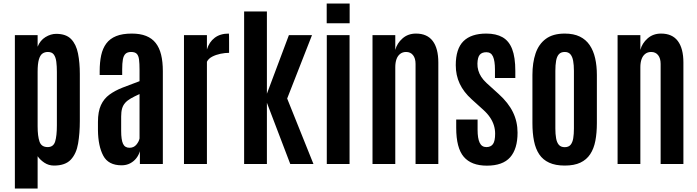

<svg xmlns="http://www.w3.org/2000/svg" viewBox="-20 -932 3963 1091"><path d="M64.5 139.2V-732.4H193.8V-666.5Q208 -702.6 238.3 -721.2Q268.6 -739.7 299.3 -739.7Q355.5 -739.7 384.3 -709.7Q413.1 -679.7 423.3 -627.9Q433.6 -576.2 433.6 -511.7V-244.6Q433.6 -174.3 423.8 -116.7Q414.1 -59.1 382.6 -25.1Q351.1 8.8 286.6 8.8Q256.8 8.8 232.4 -7.3Q208 -23.4 193.8 -44.4V139.2ZM251 -96.2Q283.7 -96.2 293.5 -128.2Q303.2 -160.2 303.2 -219.7V-523.4Q303.2 -555.2 300 -580.8Q296.9 -606.4 286.1 -621.6Q275.4 -636.7 252 -636.7Q233.9 -636.7 220.9 -627.4Q208 -618.2 200.9 -593.8Q193.8 -569.3 193.8 -523.9V-214.4Q193.8 -158.2 204.6 -127.2Q215.3 -96.2 251 -96.2Z M670.9 7.3Q595.7 7.3 566.7 -47.4Q537.6 -102.1 536.6 -192.4V-239.3Q536.6 -297.9 553.5 -334.5Q570.3 -371.1 601.6 -394Q632.8 -417 676.3 -434.1Q719.7 -451.2 772.9 -470.7V-534.7Q772.9 -571.8 770 -594Q767.1 -616.2 756.8 -626.5Q746.6 -636.7 725.1 -636.7Q704.1 -636.7 693.1 -626.2Q682.1 -615.7 678.2 -594Q674.3 -572.3 674.3 -538.6V-505.9H546.4V-527.8Q546.4 -578.1 554.9 -617.7Q563.5 -657.2 584 -684.8Q604.5 -712.4 639.9 -726.8Q675.3 -741.2 729 -741.2Q776.4 -741.2 810.1 -727.8Q843.8 -714.4 864.7 -687.7Q885.7 -661.1 895.5 -621.1Q905.3 -581.1 905.3 -527.8V0H774.9V-72.8Q769 -51.8 754.9 -33.4Q740.7 -15.1 719.5 -3.9Q698.2 7.3 670.9 7.3ZM715.8 -92.3Q740.2 -92.3 754.9 -109.9Q769.5 -127.4 772.9 -145.5V-397.5Q743.7 -384.3 723.6 -372.8Q703.6 -361.3 691.4 -347.7Q679.2 -334 673.8 -315.4Q668.5 -296.9 668.5 -270V-188Q668.5 -137.7 679 -115Q689.5 -92.3 715.8 -92.3Z M1025.4 0V-732.4H1155.8V-650.9Q1168.5 -693.4 1200 -717.3Q1231.4 -741.2 1280.3 -741.2Q1281.2 -741.2 1281.5 -724.6Q1281.7 -708 1281.7 -686.5Q1281.7 -665 1281.7 -648.4Q1281.7 -631.8 1281.7 -631.8Q1259.3 -631.8 1233.2 -626.5Q1207 -621.1 1185.8 -610.1Q1164.6 -599.1 1155.8 -581.1V0Z M1367.2 0V-866.7H1496.6V-399.4L1621.6 -732.4H1752.9L1611.8 -372.1L1761.2 0H1629.4L1496.6 -348.1V0Z M1836.9 0V-732.4H1966.3V0ZM1836.4 -799.8V-912.1H1966.8V-799.8Z M2096.7 0V-732.4H2226.1V-648.4Q2235.8 -686 2267.1 -713.6Q2298.3 -741.2 2343.8 -741.2Q2407.2 -741.2 2439 -699Q2470.7 -656.7 2470.7 -576.7V0H2341.3V-568.8Q2341.3 -600.6 2326.9 -618.7Q2312.5 -636.7 2287.6 -636.7Q2267.6 -636.7 2253.7 -625.7Q2239.7 -614.7 2232.9 -595.5Q2226.1 -576.2 2226.1 -550.3V0Z M2746.6 9.3Q2658.2 9.3 2615.2 -41Q2572.3 -91.3 2572.3 -205.6V-252.9H2693.8V-193.8Q2693.8 -146 2705.6 -121.1Q2717.3 -96.2 2743.7 -96.2Q2769 -96.2 2781.2 -113.3Q2793.5 -130.4 2793.5 -172.4Q2793.5 -196.8 2786.4 -219.7Q2779.3 -242.7 2764.4 -264.9Q2749.5 -287.1 2726.1 -308.1L2660.2 -367.7Q2614.7 -408.7 2592.3 -456.3Q2569.8 -503.9 2569.8 -561.5Q2569.8 -654.8 2613.5 -698Q2657.2 -741.2 2743.2 -741.2Q2798.8 -741.2 2835.4 -720.5Q2872.1 -699.7 2890.1 -653.3Q2908.2 -606.9 2908.2 -528.8V-488.8H2792.5V-537.1Q2792.5 -585.4 2781.5 -610.4Q2770.5 -635.3 2744.1 -635.3Q2718.3 -635.3 2706.1 -620.8Q2693.8 -606.4 2692.9 -570.3Q2692.4 -550.8 2697.8 -532Q2703.1 -513.2 2714.6 -495.4Q2726.1 -477.5 2744.6 -460.4L2814 -397.5Q2868.7 -348.1 2894.8 -294.4Q2920.9 -240.7 2920.9 -178.2Q2920.9 -85.9 2878.9 -38.3Q2836.9 9.3 2746.6 9.3Z M3189 8.8Q3136.2 8.8 3100.6 -7.6Q3064.9 -23.9 3044.2 -54.9Q3023.4 -85.9 3014.4 -130.6Q3005.4 -175.3 3005.4 -232.4V-506.3Q3005.4 -575.2 3023.2 -628.2Q3041 -681.2 3081.5 -711.2Q3122.1 -741.2 3189 -741.2Q3239.7 -741.2 3274.7 -724.1Q3309.6 -707 3330.8 -675.5Q3352.1 -644 3361.8 -601.1Q3371.6 -558.1 3371.6 -506.3V-232.4Q3371.6 -176.3 3363 -131.8Q3354.5 -87.4 3333.7 -55.9Q3313 -24.4 3277.8 -7.8Q3242.7 8.8 3189 8.8ZM3189 -95.7Q3210.9 -95.7 3222.2 -109.1Q3233.4 -122.6 3237.3 -146.5Q3241.2 -170.4 3241.2 -201.7V-529.3Q3241.2 -562.5 3236.8 -586.4Q3232.4 -610.4 3221.2 -623.5Q3210 -636.7 3189 -636.7Q3167 -636.7 3155.5 -623.5Q3144 -610.4 3139.9 -586.4Q3135.7 -562.5 3135.7 -529.3V-201.7Q3135.7 -170.4 3139.9 -146.5Q3144 -122.6 3155.5 -109.1Q3167 -95.7 3189 -95.7Z M3489.3 0V-732.4H3618.7V-648.4Q3628.4 -686 3659.7 -713.6Q3690.9 -741.2 3736.3 -741.2Q3799.8 -741.2 3831.5 -699Q3863.3 -656.7 3863.3 -576.7V0H3733.9V-568.8Q3733.9 -600.6 3719.5 -618.7Q3705.1 -636.7 3680.2 -636.7Q3660.2 -636.7 3646.2 -625.7Q3632.3 -614.7 3625.5 -595.5Q3618.7 -576.2 3618.7 -550.3V0Z"/></svg>

Font: Antonio
Style: Bold
Weight: 700
Designer: Vernon Adams
Foundry: Vernon Adams
Version: Version 1.002